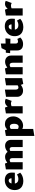

<svg xmlns="http://www.w3.org/2000/svg" viewBox="1923 -2505 871 4757"><g transform="rotate(-90 2358.5 -126.5)"><path d="M253 16Q186 16 135 -8.5Q84 -33 56 -81Q28 -129 28 -198Q28 -271 59.5 -326Q91 -381 146.5 -412Q202 -443 274 -443Q362 -443 411.5 -397.5Q461 -352 461 -276Q461 -256 460.5 -236Q460 -216 457 -194H321V-260Q321 -303 307 -325Q293 -347 265 -347Q239 -347 221.5 -331.5Q204 -316 195.5 -289.5Q187 -263 187 -229Q187 -169 216 -138Q245 -107 304 -107Q333 -107 361 -116.5Q389 -126 413 -142L459 -62Q427 -31 389.5 -14Q352 3 316.5 9.5Q281 16 253 16ZM108 -194 128 -276H452V-194Z M1094 0V-255Q1094 -284 1082.5 -303Q1071 -322 1046 -322Q1029 -322 1010.5 -313Q992 -304 979 -289L943 -349Q973 -375 1001.5 -394.5Q1030 -414 1060.5 -425Q1091 -436 1126 -436Q1189 -436 1230.5 -395.5Q1272 -355 1272 -288V0ZM819 0V-255Q819 -284 807.5 -303Q796 -322 771 -322Q760 -322 747.5 -318Q735 -314 723.5 -307Q712 -300 702 -289L666 -349Q696 -375 725 -394.5Q754 -414 784.5 -425Q815 -436 851 -436Q913 -436 955 -395.5Q997 -355 997 -288V0ZM540 0V-416L684 -440L718 -354V0Z M1621 10Q1578 10 1546.5 -7.5Q1515 -25 1496 -53L1532 -132Q1543 -115 1560.5 -107.5Q1578 -100 1595 -100Q1620 -100 1636.5 -113Q1653 -126 1661.5 -151.5Q1670 -177 1670 -213Q1670 -247 1662.5 -270Q1655 -293 1639.5 -305.5Q1624 -318 1602 -318Q1580 -318 1560.5 -307Q1541 -296 1525 -271L1479 -320Q1519 -382 1562 -411Q1605 -440 1662 -440Q1721 -440 1764 -413.5Q1807 -387 1830 -341Q1853 -295 1853 -236Q1853 -166 1821 -110.5Q1789 -55 1736.5 -22.5Q1684 10 1621 10ZM1369 289V-416L1509 -440L1543 -354V260Z M1927 0V-416L2071 -440L2105 -354V0ZM2065 -244 2043 -283Q2078 -356 2118.5 -397Q2159 -438 2218 -438Q2238 -438 2256.5 -433.5Q2275 -429 2290 -420L2237 -272Q2224 -281 2208 -285.5Q2192 -290 2174 -290Q2139 -290 2111.5 -278.5Q2084 -267 2065 -244Z M2490 9Q2424 9 2381 -31.5Q2338 -72 2338 -139V-413L2517 -441V-176Q2517 -145 2529.5 -125Q2542 -105 2569 -105Q2581 -105 2593.5 -109Q2606 -113 2617.5 -120.5Q2629 -128 2637 -138L2676 -78Q2646 -53 2616.5 -33Q2587 -13 2556.5 -2Q2526 9 2490 9ZM2657 14 2623 -73V-413L2801 -441V-12Z M3182 0V-251Q3182 -282 3169.5 -302Q3157 -322 3130 -322Q3118 -322 3105 -318Q3092 -314 3080.5 -307Q3069 -300 3061 -289L3022 -349Q3053 -375 3082 -394.5Q3111 -414 3142.5 -425Q3174 -436 3209 -436Q3253 -436 3287 -417.5Q3321 -399 3341 -366Q3361 -333 3361 -288V0ZM2896 0V-416L3040 -440L3074 -354V0Z M3647 10Q3595 10 3559 -7Q3523 -24 3504.5 -57.5Q3486 -91 3486 -140V-406L3544 -524L3658 -542V-176Q3658 -145 3671.5 -130.5Q3685 -116 3710 -116Q3723 -116 3741 -120.5Q3759 -125 3772 -133L3808 -60Q3777 -25 3735.5 -7.5Q3694 10 3647 10ZM3776 -304 3420 -311 3431 -417 3787 -427Z M4066 16Q3999 16 3948 -8.5Q3897 -33 3869 -81Q3841 -129 3841 -198Q3841 -271 3872.5 -326Q3904 -381 3959.5 -412Q4015 -443 4087 -443Q4175 -443 4224.5 -397.5Q4274 -352 4274 -276Q4274 -256 4273.5 -236Q4273 -216 4270 -194H4134V-260Q4134 -303 4120 -325Q4106 -347 4078 -347Q4052 -347 4034.5 -331.5Q4017 -316 4008.5 -289.5Q4000 -263 4000 -229Q4000 -169 4029 -138Q4058 -107 4117 -107Q4146 -107 4174 -116.5Q4202 -126 4226 -142L4272 -62Q4240 -31 4202.5 -14Q4165 3 4129.5 9.5Q4094 16 4066 16ZM3921 -194 3941 -276H4265V-194Z M4353 0V-416L4497 -440L4531 -354V0ZM4491 -244 4469 -283Q4504 -356 4544.5 -397Q4585 -438 4644 -438Q4664 -438 4682.5 -433.5Q4701 -429 4716 -420L4663 -272Q4650 -281 4634 -285.5Q4618 -290 4600 -290Q4565 -290 4537.5 -278.5Q4510 -267 4491 -244Z"/></g></svg>

Font: Ysabeau Infant Black
Style: Regular
Weight: 900
Designer: Christian Thalmann (Catharsis Fonts)
Version: Version 2.001;gftools[0.9.30]; featfreeze: ss01,ss02,lnum